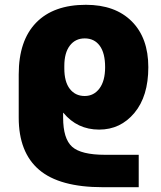

<svg xmlns="http://www.w3.org/2000/svg" viewBox="-20 -550 671 800"><path d="M558 230H408Q228 230 143 157.5Q58 85 58 -60V-240Q58 -381 130.5 -455.5Q203 -530 338 -530Q460 -530 529 -461Q598 -392 598 -270Q598 -149 540 -79.5Q482 -10 393 -10Q302 -10 244 -80H243V-60Q243 28 280.5 61.5Q318 95 418 95H558ZM418 -270Q418 -329 395.5 -359.5Q373 -390 333 -390Q294 -390 271 -360Q248 -330 248 -275V-265Q248 -209 271 -179.5Q294 -150 333 -150Q371 -150 394.5 -181.5Q418 -213 418 -270Z"/></svg>

Font: Mplus 1p Black
Style: Regular
Weight: 900
Version: Version 1.061